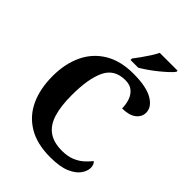

<svg xmlns="http://www.w3.org/2000/svg" viewBox="-263 -1058 1194 1194"><g transform="rotate(45 334.0 -460.5)"><path d="M401 10Q285 10 208 -36Q131 -82 93 -164.5Q55 -247 55 -358Q55 -466 94 -548.5Q133 -631 210 -677.5Q287 -724 400 -724Q515 -724 571.5 -690.5Q628 -657 628 -608Q628 -571 596 -546Q564 -521 503 -521Q503 -554 493 -586Q483 -618 459 -639Q435 -660 393 -660Q298 -660 260.5 -581.5Q223 -503 223 -358Q223 -262 242.5 -198Q262 -134 306.5 -102Q351 -70 425 -70Q474 -70 509 -84.5Q544 -99 568.5 -121Q593 -143 610 -165Q618 -159 622.5 -147Q627 -135 627 -122Q627 -94 606 -63.5Q585 -33 536 -11.5Q487 10 401 10ZM327 -784Q342 -803 360.5 -829Q379 -855 396.5 -882Q414 -909 424 -931H581V-921Q572 -908 550.5 -888Q529 -868 502 -846Q475 -824 447 -804.5Q419 -785 395 -771H327Z"/></g></svg>

Font: Noto Serif Khojki
Style: Regular
Weight: 400
Designer: Juan Bruce
Version: Version 2.002